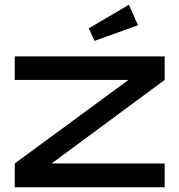

<svg xmlns="http://www.w3.org/2000/svg" viewBox="-20 -787 754 807"><path d="M672 -550H42V-451H520L42 -100V0H672V-100H197L672 -451ZM522 -767 353 -668 377 -615 560 -681Z"/></svg>

Font: Bruno Ace SC
Style: Regular
Weight: 400
Designer: Astigmatic (AOETI)
Foundry: Astigmatic (AOETI)
Version: Version 1.000